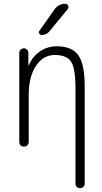

<svg xmlns="http://www.w3.org/2000/svg" viewBox="-20 -775 540 1015"><path d="M82 -25.4V-496.1Q82 -505.9 88.9 -512.7Q95.7 -519.5 106 -519.5Q116.2 -519.5 123 -512.7Q129.9 -505.9 129.9 -496.1V-430.7Q129.9 -429.7 131.8 -429.7Q132.8 -429.7 132.8 -430.7Q152.3 -476.6 191.4 -503.4Q230.5 -530.3 280.3 -530.3Q360.4 -530.3 394 -482.9Q427.7 -435.5 427.7 -320.3V196.3Q427.7 206.1 420.4 212.9Q413.1 219.7 402.8 219.7Q392.6 219.7 385.7 212.9Q378.9 206.1 378.9 196.3V-310.5Q378.9 -416 355 -450.2Q331.1 -484.4 270 -484.4Q209 -484.4 170.4 -427.2Q131.8 -370.1 131.8 -271.5V-25.4Q131.8 -14.6 125 -7.3Q118.2 0 106.9 0Q95.7 0 88.9 -6.8Q82 -13.7 82 -25.4ZM267.6 -724.6Q289.1 -754.9 325.2 -754.9Q335.9 -754.9 340.3 -745.1Q344.7 -735.4 337.9 -726.6L242.2 -610.4Q227.5 -590.8 200.2 -589.8Q192.4 -589.8 187.5 -597.7Q182.6 -605.5 188.5 -612.3Z"/></svg>

Font: Rounded Mgen+ 2m light
Style: Regular
Weight: 200
Designer: [Source Han Sans]
Ryoko NISHIZUKA  (kana & ideographs); Paul D. Hunt (Latin, Greek & Cyrillic); Wenlong ZHANG  (bopomofo
Version: Version 1.059.20150602